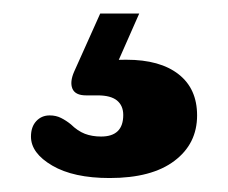

<svg xmlns="http://www.w3.org/2000/svg" viewBox="-20 -29 331 279"><path d="M125.6 -9.3H182.3L145.1 75L104.5 65.4Q116.1 61.4 130.1 59.6Q144.1 57.8 163.7 57.8Q212.6 57.8 239.5 78.9Q266.4 99.9 266.4 138.7Q266.4 180 233.4 204.8Q200.5 229.7 139.3 229.7Q86.8 229.7 55.9 211.6Q25 193.5 25 169.5Q25 155.3 32.7 147Q40.4 138.7 52.2 138.7Q61.4 138.7 68.7 142.4Q76.1 146.1 83 151.7Q92.8 161.3 103.3 165.4Q113.8 169.4 126.9 169.4Q159.1 169.4 159.1 138.1Q159.1 124.5 150 117Q140.9 109.6 121.9 109.6H105.1Q89.3 109.6 85.2 99.8Q81.2 90 87.8 75Z"/></svg>

Font: Fraunces SuperSoft
Style: Regular
Weight: 900
Version: Version 1.000;[b76b70a41]